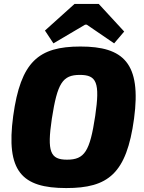

<svg xmlns="http://www.w3.org/2000/svg" viewBox="-20 -940 731 974"><path d="M481 -920H358L208 -785L251 -720L412 -815H420L559 -720L610 -780ZM388 -704C175 -704 85 -627 47 -352C9 -71 90 14 316 14C528 14 622 -58 660 -338C698 -620 606 -704 388 -704ZM385 -560C470 -560 488 -522 463 -352C436 -172 409 -130 320 -130C235 -130 218 -170 243 -338C271 -518 297 -560 385 -560Z"/></svg>

Font: Exo 2 Extra Bold
Style: Italic
Weight: 800
Italic angle: -8°
Designer: Natanael Gama
Version: Version 1.001;PS 001.001;hotconv 1.0.88;makeotf.lib2.5.64775